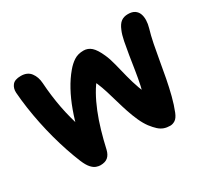

<svg xmlns="http://www.w3.org/2000/svg" viewBox="-142 -939 1277 1179"><g transform="rotate(-30 497.0 -350.0)"><path d="M758 12Q734.6 12 715 5.1Q695.4 -1.8 677.9 -17.6Q660.4 -33.4 640.4 -59.2Q620 -86.8 603.8 -122.7Q587.6 -158.6 574.1 -199Q560.6 -239.4 548.8 -281.1Q537 -322.8 524.9 -361.6Q512.8 -400.4 498.9 -433Q485 -465.6 468 -487.2L518.4 -471.4Q488.6 -437.4 463.1 -392.2Q437.6 -347 416 -293.4Q394.4 -239.8 376.8 -179.6Q359.2 -119.4 345 -55.6Q337.2 -23.8 318.5 -7.9Q299.8 8 265.6 8Q252.8 8 236.5 2.3Q220.2 -3.4 203.6 -21.9Q187 -40.4 171.6 -77Q151.8 -125 133.6 -179.1Q115.4 -233.2 99.9 -290.8Q84.4 -348.4 72.3 -407Q60.2 -465.6 51.7 -524.1Q43.2 -582.6 39.2 -637.4Q37.4 -668.4 54.4 -690.2Q71.4 -712 115 -712Q161.2 -712 184.3 -681.5Q207.4 -651 210.2 -606.6Q213.2 -560 218.9 -515.1Q224.6 -470.2 232.8 -426.7Q241 -383.2 252.7 -339Q264.4 -294.8 279.6 -247.6L247 -236.8Q265.2 -310.4 288.4 -374.4Q311.6 -438.4 341.2 -492.6Q370.8 -546.8 405.8 -588.2Q430.6 -618.2 458.7 -636.3Q486.8 -654.4 526.2 -654.4Q557 -654.4 580.6 -633.6Q604.2 -612.8 627.6 -560.2Q642.8 -526.6 654 -481Q665.2 -435.4 677.9 -385.5Q690.6 -335.6 707.2 -289.4Q723.8 -243.2 749.8 -208.4L697.6 -205.2Q712 -244 722.1 -291.4Q732.2 -338.8 740.1 -389.9Q748 -441 755.8 -489.9Q763.6 -538.8 771.8 -580Q780 -621.2 791.8 -648.2Q805.8 -682.8 825.4 -697.4Q845 -712 874.8 -712Q903.8 -712 921.3 -700.4Q938.8 -688.8 946.3 -669Q953.8 -649.2 953.1 -623.8Q952.4 -598.4 944.4 -571.4Q931.6 -528.4 921.1 -476Q910.6 -423.6 900.9 -366.2Q891.2 -308.8 880.2 -251.4Q869.2 -194 855.4 -140.4Q841.6 -86.8 823.6 -42Q810.6 -10.2 793.3 0.9Q776 12 758 12Z"/></g></svg>

Font: Shantell Sans Light
Style: Regular
Weight: 300
Designer: Stephen Nixon, Anya Danilova, Shantell Martin
Foundry: Arrow Type
Version: Version 1.011;[c5ecc13dd]